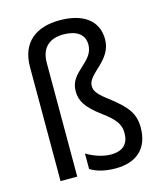

<svg xmlns="http://www.w3.org/2000/svg" viewBox="-115 -850 797 944"><g transform="rotate(-15 283.5 -377.5)"><path d="M470 -617C470 -715 394 -765 278 -765C161 -765 78 -709 78 -580V0H163V-579C163 -662 214 -693 277 -693C342 -693 384 -667 384 -613C384 -523 264 -507 264 -408C264 -358 286 -321 360 -266C422 -220 443 -192 443 -147C443 -94 415 -62 352 -62C306 -62 260 -81 229 -100V-21C261 -1 304 10 357 10C460 10 527 -43 527 -153C527 -226 492 -265 423 -320C363 -365 347 -383 347 -412C347 -475 470 -508 470 -617Z"/></g></svg>

Font: Noto Sans Gurmukhi SemiCondensed
Style: Regular
Weight: 400
Width: 4
Designer: Jelle Bosma - Monotype Design Team
Foundry: Monotype Imaging Inc.
Version: Version 2.004